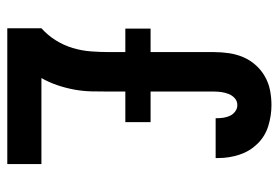

<svg xmlns="http://www.w3.org/2000/svg" viewBox="-142 -642 783 540"><g transform="rotate(90 250.0 -371.5)"><path d="M59 0V-96Q79 -114 93 -136.5Q107 -159 114.5 -184Q122 -209 124 -235Q126 -261 126 -288V-332H60V-403H126V-581Q126 -602 129 -623Q132 -644 140 -663Q148 -682 162 -698Q176 -714 194.5 -724.5Q213 -735 233.5 -739Q254 -743 275 -743Q305 -743 334 -734Q363 -725 384 -703.5Q405 -682 414.5 -653Q424 -624 424 -594V-586H312V-589Q312 -599 310.5 -608.5Q309 -618 305 -626.5Q301 -635 293 -641Q285 -647 275 -647Q264 -647 256 -640Q248 -633 244 -623Q240 -613 238.5 -602.5Q237 -592 237 -581V-403H323V-332H237V-288Q237 -263 236.5 -238Q236 -213 231.5 -188.5Q227 -164 219 -140.5Q211 -117 199 -96H441V0Z"/></g></svg>

Font: Iosevka Curly
Style: Bold
Weight: 700
Monospace: yes
Designer: Belleve Invis
Foundry: Belleve Invis
Version: Version 22.1.2; ttfautohint (v1.8.4)